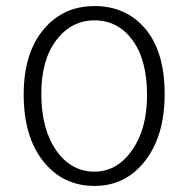

<svg xmlns="http://www.w3.org/2000/svg" viewBox="-20 -599 620 632"><path d="M291 -579Q396 -579 459 -503.5Q522 -428 522 -289Q522 -153 458 -70Q394 13 291 13Q187 13 122.5 -68Q58 -149 58 -288Q58 -423 122.5 -501Q187 -579 291 -579ZM291 -34Q365 -34 414.5 -104Q464 -174 464 -286Q464 -402 416 -467Q368 -532 291 -532Q215 -532 165.5 -467Q116 -402 116 -291Q116 -174 165 -104Q214 -34 291 -34Z"/></svg>

Font: Palanquin ExtraLight
Style: Regular
Weight: 275
Designer: Pria Ravichandran
Version: Version 1.001